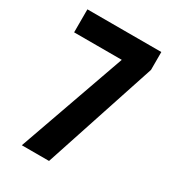

<svg xmlns="http://www.w3.org/2000/svg" viewBox="-174 -812 824 911"><g transform="rotate(30 238.0 -357.0)"><path d="M88 0 296 -588H35V-714H440V-616L237 0Z"/></g></svg>

Font: Noto Sans Bengali ExtraCondensed
Style: Bold
Weight: 700
Width: 2
Designer: Joana Ranito - Universal Thirst; Jelle Bosma - Monotype Design Team
Foundry: Universal Thirst ehf.
Version: Version 3.000; ttfautohint (v1.8.4.7-5d5b)